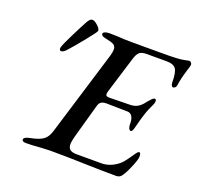

<svg xmlns="http://www.w3.org/2000/svg" viewBox="-121 -822 996 960"><g transform="rotate(20 376.5 -341.5)"><path d="M90 -7Q91 -20 123 -26Q169 -35 189.5 -50Q210 -65 220 -98L358 -550Q364 -571 364 -584Q364 -602 351.5 -609.5Q339 -617 307 -623Q283 -627 283 -639Q283 -646 292.5 -650Q302 -654 318 -654L358 -653Q397 -650 441 -650H603Q684 -650 710 -655.5Q736 -661 739 -661Q744 -661 748.5 -656Q753 -651 753 -645Q753 -639 744 -612Q728 -560 724 -527Q723 -518 717.5 -513Q712 -508 707 -508Q702 -508 698.5 -514.5Q695 -521 695 -531Q695 -582 682.5 -601Q670 -620 632 -620H525Q501 -620 489 -610.5Q477 -601 469 -575L409 -380Q406 -370 406 -363Q406 -350 426 -351L538 -353Q562 -354 578.5 -365Q595 -376 610 -397Q617 -406 626 -415Q635 -424 641 -424Q649 -424 649 -413Q649 -406 646 -398Q627 -359 618 -330Q609 -303 597 -255Q591 -231 583 -231Q576 -231 572 -240Q568 -249 568 -258Q569 -317 533 -317L423 -319Q405 -319 395 -313Q385 -307 380 -290L330 -111Q322 -81 322 -66Q322 -46 333.5 -37.5Q345 -29 370 -29H500Q542 -29 580 -56Q596 -67 610 -85Q624 -103 642 -130Q646 -136 650.5 -141Q655 -146 660 -146Q668 -146 668 -125Q668 -111 652.5 -73Q637 -35 623 -14Q612 5 592 5Q511 5 416 2Q382 1 336.5 0Q291 -1 239 -1Q223 -1 203.5 0.5Q184 2 175 2Q145 5 111 5Q90 5 90 -7ZM110 -498Q110 -504 111 -506Q116 -523 142.5 -576.5Q169 -630 188 -665Q195 -677 200.5 -682.5Q206 -688 214 -688Q225 -688 242 -672.5Q259 -657 259 -646Q259 -640 214.5 -585Q170 -530 145 -503Q131 -487 119 -487Q110 -487 110 -498Z"/></g></svg>

Font: EB Garamond Medium
Style: Italic
Weight: 500
Italic angle: -17.2°
Designer: Georg Duffner and Octavio Pardo
Foundry: Georg Duffner
Version: Version 1.000